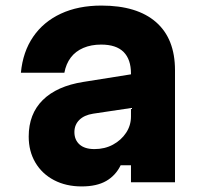

<svg xmlns="http://www.w3.org/2000/svg" viewBox="-20 -654 740 689"><path d="M461 -389V-268L314 -246Q282 -241 264.5 -223.5Q247 -206 247 -180Q247 -152 265.5 -135.5Q284 -119 319 -119Q356 -119 385.5 -135Q415 -151 432.5 -177.5Q450 -204 450 -236V-390Q450 -441 423.5 -467.5Q397 -494 343 -494Q307 -494 279 -482Q251 -470 234 -447.5Q217 -425 211 -393H55Q62 -468 99 -522Q136 -576 198.5 -605Q261 -634 344 -634Q472 -634 540 -574.5Q608 -515 608 -402V0H450V-61H413Q395 -24 361 -4.5Q327 15 273 15Q217 15 174 -7.5Q131 -30 107 -70.5Q83 -111 83 -164Q83 -245 133.5 -295Q184 -345 279 -360Z"/></svg>

Font: Martian Mono
Style: Bold
Weight: 700
Designer: Roman Shamin
Foundry: Evil Martians
Version: Version 1.000